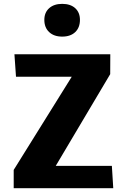

<svg xmlns="http://www.w3.org/2000/svg" viewBox="-20 -999 660 1019"><path d="M52.7 0V-97.2L360.8 -591.8H64.9L56.6 -710.9H565.4L564.9 -605.5L275.9 -118.7H573.7L581.1 0ZM310.1 -804.7Q266.6 -804.7 241 -828.6Q215.3 -852.5 215.3 -893.6Q215.3 -932.6 241 -955.6Q266.6 -978.5 310.1 -978.5Q354 -978.5 379.2 -955.6Q404.3 -932.6 404.3 -893.6Q404.3 -852.5 379.2 -828.6Q354 -804.7 310.1 -804.7Z"/></svg>

Font: Comme ExtraBold
Style: Regular
Weight: 800
Version: Version 1.000;gftools[0.9.27]